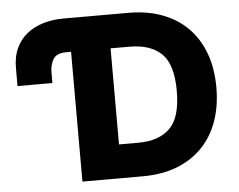

<svg xmlns="http://www.w3.org/2000/svg" viewBox="-52 -789 1059 851"><g transform="rotate(-5 478.0 -363.5)"><path d="M260.3 -727.3H549.4Q632.5 -727.3 699 -702.4Q765.6 -677.6 812.1 -630.7Q858.7 -583.8 883.7 -516.5Q908.7 -449.2 908.7 -364Q908.7 -281.6 884.9 -214.5Q861.2 -147.4 815.3 -99.8Q769.5 -52.2 702.8 -26.1Q636 0 549.7 0H280.9V-577.4H260.7Q215.6 -577.4 201 -552.2Q186.1 -525.9 186.4 -494V-446.7H31.2V-525.6Q30.9 -577.1 48.7 -615.1Q66.4 -653.1 97.5 -677.9Q128.6 -702.8 170.5 -715Q212.4 -727.3 260.3 -727.3ZM456.7 -577.4V-149.9H543Q634.6 -149.9 683.9 -198.2Q732.6 -246.1 732.6 -364Q732.6 -481.5 683.6 -529.5Q634.6 -577.4 540.5 -577.4Z"/></g></svg>

Font: Inter P Extra Bold
Style: Regular
Weight: 800
Designer: Rasmus Andersson
Foundry: rsms
Version: Version 3.018;git-588b23468